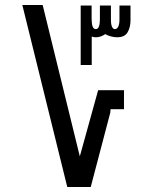

<svg xmlns="http://www.w3.org/2000/svg" viewBox="-20 -745 640 765"><path d="M69 -725H150L298 -122L371 -385.5H474V-310H420.5L419.5 -296.5L341.5 0H248ZM301.5 -723H345V-672.5Q345 -651.5 348.8 -640.2Q352.5 -629 362 -629Q370 -629 374 -639.2Q378 -649.5 378 -665.5V-723H422V-666Q422 -648 426.2 -638.5Q430.5 -629 437.5 -629Q447 -629 451.5 -639.8Q456 -650.5 456 -666V-723H500V-665Q500 -636.5 488.5 -616.5Q477 -596.5 446.5 -596.5Q434.5 -596.5 421.8 -600Q409 -603.5 399 -609Q381.5 -596.5 362 -596.5Q352.5 -596.5 345.5 -599.5V-486H301.5Z"/></svg>

Font: JuliaMono ExtraBoldItalic
Style: Regular
Weight: 800
Italic angle: -9°
Monospace: yes
Designer: cormullion
Foundry: corm
Version: Version 0.049; ttfautohint (v1.8.4)